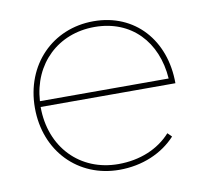

<svg xmlns="http://www.w3.org/2000/svg" viewBox="-64 -587 716 658"><g transform="rotate(-10 294.5 -258.5)"><path d="M301 -20C168 -20 72 -118 72 -259H541C541 -409 445 -517 301 -517C158 -517 52 -409 52 -259C52 -108 158 0 301 0C381 0 451 -30 498 -81L484 -95C441 -47 376 -20 301 -20ZM301 -497C429 -497 512 -408 521 -279H73C81 -408 174 -497 301 -497Z"/></g></svg>

Font: Montserrat Thin
Style: Regular
Weight: 250
Designer: Julieta Ulanovsky
Foundry: Julieta Ulanovsky
Version: Version 4.000